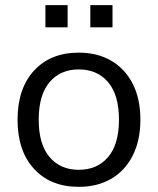

<svg xmlns="http://www.w3.org/2000/svg" viewBox="-20 -715 611 744"><path d="M48 0ZM285 9Q176 9 112 -60.5Q48 -130 48 -251Q48 -372 112 -441.5Q176 -511 285 -511Q358 -511 411.5 -479.5Q465 -448 494.5 -390Q524 -332 524 -251Q524 -171 494.5 -112.5Q465 -54 411.5 -22.5Q358 9 285 9ZM285 -57Q357 -57 399 -106.5Q441 -156 441 -251Q441 -347 399 -396.5Q357 -446 285 -446Q214 -446 172 -396.5Q130 -347 130 -251Q130 -156 172 -106.5Q214 -57 285 -57ZM330 -609V-695H416V-609ZM156 -609V-695H242V-609Z"/></svg>

Font: Winston
Style: Regular
Weight: 400
Designer: Original fonts by Vernon Adams / Changes by Cristiano Sobral
Foundry: Original fonts by Vernon Adams / Changes by Cristiano Sobral
Version: Version 2.503;July 17, 2020;FontCreator 13.0.0.2655 64-bit